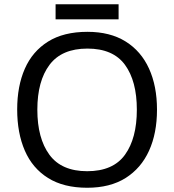

<svg xmlns="http://www.w3.org/2000/svg" viewBox="-20 -875 821 905"><path d="M720 -358Q720 -247 682.5 -164.5Q645 -82 572 -36Q499 10 391 10Q280 10 206.5 -36Q133 -82 97 -165Q61 -248 61 -359Q61 -469 97 -551Q133 -633 206.5 -679Q280 -725 392 -725Q499 -725 572 -679.5Q645 -634 682.5 -551.5Q720 -469 720 -358ZM156 -358Q156 -223 213 -145.5Q270 -68 391 -68Q513 -68 569 -145.5Q625 -223 625 -358Q625 -493 569 -569.5Q513 -646 392 -646Q271 -646 213.5 -569.5Q156 -493 156 -358ZM539 -855V-784H242V-855Z"/></svg>

Font: Noto Sans Tirhuta
Style: Regular
Weight: 400
Designer: Monotype Design Team
Foundry: Monotype Imaging Inc.
Version: Version 2.003; ttfautohint (v1.8.4.7-5d5b)